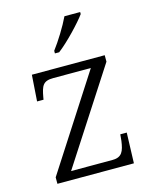

<svg xmlns="http://www.w3.org/2000/svg" viewBox="-115 -842 731 919"><g transform="rotate(-15 250.5 -383.0)"><path d="M204 -619V-606H225C273 -642 347 -721 372 -756V-766H294C273 -721 233 -657 204 -619ZM54 0H433L438 -151H406L403 -119C396 -70 386 -42 338 -42H133L432 -504V-536H71L62 -406H94L96 -418C106 -472 114 -494 166 -494H352L54 -32Z"/></g></svg>

Font: Noto Serif Georgian Light
Style: Regular
Weight: 300
Designer: Monotype Design Team, Akaki Razmadze
Foundry: Google LLC
Version: Version 2.003